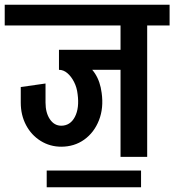

<svg xmlns="http://www.w3.org/2000/svg" viewBox="-45 -665 739 814"><path d="M214 -43V-132Q253 -132 272.5 -169.5Q292 -207 284 -266L386 -271Q395 -207 374.5 -155Q354 -103 312 -73Q270 -43 214 -43ZM215 -43Q167 -43 127.5 -67.5Q88 -92 65.5 -134.5Q43 -177 43 -230H148Q148 -187 166.5 -159.5Q185 -132 215 -132ZM43 -229V-296L148 -311V-229ZM284 -266Q281 -294 269 -317.5Q257 -341 240.5 -355Q224 -369 205 -369V-423Q261 -423 298.5 -405Q336 -387 358 -353Q380 -319 386 -271ZM205 -369V-454H484V-369ZM-25 -557V-645H484V-557ZM466 0V-633H579V0ZM372 -557V-645H674V-557ZM153 129V58H553V129Z"/></svg>

Font: Akshar Light Medium
Style: Regular
Weight: 500
Version: Version 1.100